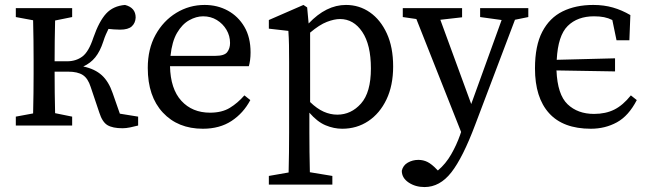

<svg xmlns="http://www.w3.org/2000/svg" viewBox="-20 -508 2626 777"><path d="M382 -52 347 -156Q336 -191 315 -204.5Q294 -218 256 -218H201Q201 -178 201.5 -132.5Q202 -87 203 -50L272 -36V0H44V-36L114 -49Q115 -87 115.5 -131.5Q116 -176 116 -210V-265Q116 -299 115.5 -344Q115 -389 114 -426L44 -439V-475H272V-439L203 -425Q202 -388 201.5 -342Q201 -296 201 -260H252Q287 -260 313 -279Q339 -298 358 -356Q381 -422 409.5 -453Q438 -484 486 -488Q529 -477 529 -437Q528 -415 513.5 -401.5Q499 -388 466 -388Q452 -388 441 -389Q430 -390 419 -391Q414 -381 408.5 -368.5Q403 -356 398 -340Q385 -300 365.5 -276Q346 -252 317 -239Q364 -229 392 -203.5Q420 -178 436 -131L465 -48L539 -36V0Q524 4 507 7.5Q490 11 476 11Q436 11 415 -1.5Q394 -14 382 -52Z M802 -442Q774 -442 745.5 -426Q717 -410 696.5 -375Q676 -340 670 -282H852Q888 -282 899.5 -297Q911 -312 911 -334Q911 -363 896.5 -387.5Q882 -412 857.5 -427Q833 -442 802 -442ZM801 13Q700 13 639 -52.5Q578 -118 578 -233Q578 -310 609.5 -367Q641 -424 693.5 -456Q746 -488 808 -488Q860 -488 902 -465Q944 -442 969 -399.5Q994 -357 994 -296Q994 -279 992 -264.5Q990 -250 987 -240H668Q670 -148 714 -100Q758 -52 830 -52Q878 -52 910 -71.5Q942 -91 969 -122L993 -103Q965 -50 917 -18.5Q869 13 801 13Z M1068 239V204L1148 190Q1149 149 1149.5 108.5Q1150 68 1150 28V-258Q1150 -299 1149.5 -326Q1149 -353 1147 -383L1068 -392V-427L1208 -488L1223 -478L1229 -413Q1300 -488 1380 -488Q1434 -488 1477 -458Q1520 -428 1545.5 -372.5Q1571 -317 1571 -239Q1571 -162 1544 -105.5Q1517 -49 1470.5 -18Q1424 13 1365 13Q1331 13 1297.5 -1Q1264 -15 1232 -52V27Q1232 67 1232.5 107.5Q1233 148 1234 189L1325 204V239ZM1356 -431Q1333 -431 1303 -419.5Q1273 -408 1235 -376V-95Q1263 -68 1290 -56Q1317 -44 1345 -44Q1401 -44 1441 -89Q1481 -134 1481 -231Q1481 -327 1446 -379Q1411 -431 1356 -431Z M1923 -439V-475H2118V-439L2064 -428L1903 -3Q1853 130 1806.5 189.5Q1760 249 1698 249Q1661 249 1633.5 230.5Q1606 212 1606 183Q1611 161 1630.5 150Q1650 139 1673 139Q1693 139 1710 147.5Q1727 156 1747 177L1752 182Q1784 155 1806 116.5Q1828 78 1842 38L1846 26L1665 -431L1610 -439V-475H1850V-438L1762 -428L1887 -87L2010 -427Z M2371 13Q2259 13 2202 -50Q2145 -113 2145 -231Q2145 -323 2174.5 -379.5Q2204 -436 2257 -462Q2310 -488 2381 -488Q2424 -488 2460.5 -477.5Q2497 -467 2531 -447L2527 -345H2475L2458 -427Q2442 -435 2424.5 -438.5Q2407 -442 2384 -442Q2317 -442 2277.5 -403Q2238 -364 2233 -266L2469 -272V-219L2232 -223Q2236 -125 2277 -86Q2318 -47 2384 -47Q2431 -47 2466 -64.5Q2501 -82 2533 -122L2557 -103Q2524 -39 2476.5 -13Q2429 13 2371 13Z"/></svg>

Font: Source Serif Pro
Style: Regular
Weight: 400
Designer: Frank Grießhammer
Foundry: Adobe Systems Incorporated
Version: Version 3.001;hotconv 1.0.111;makeotfexe 2.5.65597